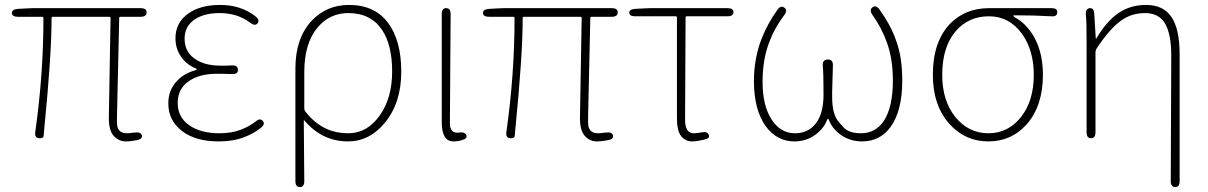

<svg xmlns="http://www.w3.org/2000/svg" viewBox="-20 -560 4895 778"><path d="M516 11Q503 13 490 13Q461 13 441 -9Q421 -31 421 -81L428 -487Q428 -492 423 -492H194Q189 -492 189 -487Q189 -336 159 -35Q158 -23 157 -11Q156 2 138 0Q119 -2 123 -26Q156 -259 156 -487Q156 -492 151 -492H53Q29 -492 28 -507Q28 -522 52 -524L89 -526Q101 -527 114 -527H550Q574 -527 574 -510Q574 -492 550 -492H468Q463 -492 463 -487L454 -87Q454 -75 454 -63Q454 -20 494 -20Q505 -20 516 -22L528 -23Q551 -26 555 -11Q558 4 534 8Z M866 13Q772 13 717 -29.5Q662 -72 662 -141Q662 -196 698 -233Q728 -264 771 -275Q777 -277 777 -279.5Q777 -282 771 -284Q736 -298 713.5 -330.5Q691 -363 691 -405Q691 -469 744 -506Q793 -540 872 -540Q956 -540 1015 -494Q1034 -479 1024 -466Q1014 -453 995 -467Q943 -507 870 -507Q808 -507 770 -482Q728 -454 728 -403.5Q728 -353 765 -325Q805 -294 873 -294Q885 -294 897 -294L920 -295Q944 -296 944 -277Q945 -259 920 -260L881 -261Q869 -261 857 -261Q787 -261 743.5 -230Q700 -199 700 -142.5Q700 -86 746 -53Q792 -20 870 -20Q919 -20 956 -34.5Q993 -49 1016 -68Q1034 -83 1045 -70Q1056 -57 1037 -42Q1009 -19 966.5 -3Q924 13 866 13Z M1195 198Q1177 198 1177 174V-283Q1177 -404 1242 -475Q1303 -540 1394 -540Q1498 -540 1552 -468Q1606 -396 1606 -269.5Q1606 -143 1539 -62Q1477 13 1390 13Q1286 13 1214 -71Q1211 -75 1211 -70L1213 174Q1213 198 1195 198ZM1392 -20Q1467 -20 1518 -91Q1569 -162 1569 -270Q1569 -378 1528 -439Q1482 -507 1392 -507Q1317 -507 1268 -450Q1213 -386 1213 -268V-122Q1213 -113 1219 -106Q1256 -59 1305 -37Q1343 -20 1392 -20Z M1844 10Q1831 13 1817 13Q1770 13 1770 -66V-503Q1770 -527 1788 -527Q1806 -527 1806 -503L1803 -59Q1803 -40 1812 -30Q1821 -20 1842 -23Q1864 -26 1870 -12Q1875 2 1851 8Z M2425 11Q2412 13 2399 13Q2370 13 2350 -9Q2330 -31 2330 -81L2337 -487Q2337 -492 2332 -492H2103Q2098 -492 2098 -487Q2098 -336 2068 -35Q2067 -23 2066 -11Q2065 2 2047 0Q2028 -2 2032 -26Q2065 -259 2065 -487Q2065 -492 2060 -492H1962Q1938 -492 1937 -507Q1937 -522 1961 -524L1998 -526Q2010 -527 2023 -527H2459Q2483 -527 2483 -510Q2483 -492 2459 -492H2377Q2372 -492 2372 -487L2363 -87Q2363 -75 2363 -63Q2363 -20 2403 -20Q2414 -20 2425 -22L2437 -23Q2460 -26 2464 -11Q2467 4 2443 8Z M2812 10Q2799 13 2785 13Q2757 13 2740 -8.5Q2723 -30 2723 -81V-489Q2723 -494 2718 -494H2554Q2530 -494 2530 -508Q2529 -522 2553 -524L2590 -526Q2602 -527 2615 -527H2928Q2952 -527 2952 -511Q2952 -494 2928 -494H2763Q2758 -494 2758 -489L2756 -75Q2756 -20 2791 -20Q2802 -20 2813 -22L2825 -24Q2847 -28 2852 -13Q2858 1 2833 6Z M3199 13Q3129 13 3084 -47Q3035 -113 3035 -232Q3035 -323 3066 -403Q3091 -466 3130 -520Q3144 -540 3158 -529Q3173 -519 3158 -499Q3119 -448 3097 -389Q3070 -319 3070 -228Q3070 -129 3109 -72Q3145 -20 3201 -20Q3250 -20 3280 -53Q3317 -93 3317 -177Q3317 -267 3314 -294Q3312 -318 3334 -319Q3356 -319 3355 -295L3352 -189Q3352 -177 3352 -165Q3352 -93 3382 -62Q3390 -53 3398 -44Q3420 -20 3469 -20Q3528 -20 3562 -71Q3598 -127 3598 -234Q3598 -323 3573 -390Q3553 -446 3515 -500Q3501 -520 3516 -531Q3530 -541 3544 -521Q3584 -465 3604 -415Q3608 -404 3612 -393Q3636 -328 3636 -234Q3636 -111 3589 -46Q3546 13 3473 13Q3428 13 3391.5 -10.5Q3355 -34 3339 -73Q3337 -79 3335 -79Q3333 -79 3331 -73Q3316 -35 3278 -10Q3243 13 3199 13Z M3828 -57Q3760 -132 3760 -257Q3760 -390 3829 -463Q3891 -527 3988 -527H4241Q4265 -527 4264 -510Q4264 -492 4240 -494Q4174 -498 4091 -498Q4086 -498 4086 -496Q4086 -494 4092 -490Q4143 -462 4174 -403Q4206 -341 4206 -257Q4206 -132 4141 -57Q4079 13 3985 13Q3891 13 3828 -57ZM4169 -257Q4169 -355 4122 -422Q4070 -494 3987.5 -494Q3905 -494 3853 -434Q3798 -370 3798 -257Q3798 -151 3851.5 -85.5Q3905 -20 3985 -20Q4065 -20 4117 -85.5Q4169 -151 4169 -257Z M4742 198Q4724 198 4724 174L4726 -334Q4726 -422 4701 -464.5Q4676 -507 4620 -507Q4564 -507 4522 -476Q4476 -443 4424 -364Q4419 -356 4419 -347V-24Q4419 0 4401 0Q4383 0 4383 -24V-396Q4383 -474 4380 -501Q4378 -525 4396 -527Q4413 -528 4414 -504L4420 -406Q4420 -401 4423 -405Q4465 -476 4515 -509Q4562 -540 4624 -540Q4694 -540 4727 -491Q4760 -442 4760 -339V174Q4760 198 4742 198Z"/></svg>

Font: Resource Han Rounded KR ExtraLight
Style: Regular
Weight: 250
Designer: Cyano Hao (round all glyphs); Ryoko NISHIZUKA 西塚涼子 (kana, bopomofo & ideographs); Paul D. Hunt (Latin, Greek & Cyrillic)
Foundry: Cyano Hao
Version: 0.990